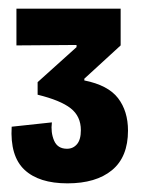

<svg xmlns="http://www.w3.org/2000/svg" viewBox="-20 -686 335 444"><path d="M136 -262Q70 -262 36.5 -293.5Q3 -325 7 -393L100 -403Q97 -380 105 -361Q113 -342 135 -342Q149 -342 158 -352.5Q167 -363 167 -385Q167 -417 143.5 -435.5Q120 -454 67 -467V-496L157 -577V-582L18 -581V-666H259V-581L175 -504V-500Q230 -489 253 -459Q276 -429 276 -384Q276 -323 239 -292.5Q202 -262 136 -262Z"/></svg>

Font: Bricolage Grotesque 96pt Condensed SemiBold
Style: Regular
Weight: 600
Width: 3
Designer: Mathieu Triay
Foundry: Atelier Triay
Version: Version 1.001; ttfautohint (v1.8.4.7-5d5b);gftools[0.9.33.de